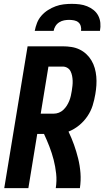

<svg xmlns="http://www.w3.org/2000/svg" viewBox="-20 -975 541 995"><path d="M2 0 123 -735H305Q328 -735 350.5 -731.5Q373 -728 392.5 -718.5Q412 -709 427.5 -694.5Q443 -680 454 -661.5Q465 -643 471 -622Q477 -601 479 -578.5Q481 -556 479.5 -533Q478 -510 474 -487Q469 -457 460 -428Q451 -399 433 -372.5Q415 -346 390 -325.5Q365 -305 335 -293Q351 -260 363.5 -225Q376 -190 385 -153.5Q394 -117 397 -78.5Q400 -40 394 0H269Q275 -38 271 -75Q267 -112 258 -147Q249 -182 236 -215.5Q223 -249 208 -281H173L127 0ZM191 -386H259Q272 -386 285 -391Q298 -396 308.5 -406Q319 -416 326.5 -428Q334 -440 339 -452.5Q344 -465 347 -478Q350 -491 352 -504Q354 -517 355.5 -530.5Q357 -544 356.5 -557Q356 -570 353.5 -582.5Q351 -595 345.5 -606Q340 -617 329 -623.5Q318 -630 305 -630H231ZM160 -815Q164 -836 172 -856.5Q180 -877 195 -894Q210 -911 229 -923Q248 -935 268.5 -942.5Q289 -950 310 -952.5Q331 -955 352 -955Q373 -955 393 -952.5Q413 -950 431.5 -942.5Q450 -935 465 -923Q480 -911 489 -894Q498 -877 500 -856.5Q502 -836 498 -815H400Q402 -828 398.5 -840Q395 -852 386 -859.5Q377 -867 364 -869.5Q351 -872 338 -872Q325 -872 312 -869.5Q299 -867 287 -859.5Q275 -852 267.5 -840Q260 -828 258 -815Z"/></svg>

Font: Iosevka Term Curly Extrabold
Style: Italic
Weight: 800
Italic angle: -9°
Designer: Belleve Invis
Foundry: Belleve Invis
Version: Version 32.3.0